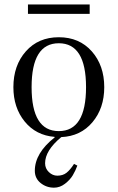

<svg xmlns="http://www.w3.org/2000/svg" viewBox="-20 -617 536 875"><path d="M107.4 -553.7V-596.7H388.7V-553.7ZM41 -219.7Q41 -318.8 97.9 -383.1Q154.8 -447.3 248 -447.3Q341.3 -447.3 398.2 -383.1Q455.1 -318.8 455.1 -219.7Q455.1 -124 401.4 -60.1Q347.7 3.9 259.3 7.8Q185.5 68.8 185.5 127Q185.5 150.9 202.6 167.2Q219.7 183.6 241.2 183.6Q266.6 183.6 283.4 170.2Q300.3 156.7 317.4 129.9L332.5 137.7Q324.2 160.6 311.8 181.6Q299.3 202.6 276.1 220.5Q252.9 238.3 226.1 238.3Q191.4 238.3 165 217Q138.7 195.8 138.7 161.1Q138.7 80.6 229 9.3V6.8Q144 0 92.5 -63.2Q41 -126.5 41 -219.7ZM248 -419.9Q124 -419.9 124 -219.7Q124 -19.5 248 -19.5Q372.1 -19.5 372.1 -219.7Q372.1 -419.9 248 -419.9Z"/></svg>

Font: Theano Modern
Style: Regular
Weight: 400
Designer: Alexey Kryukov
Version: Version 2.00